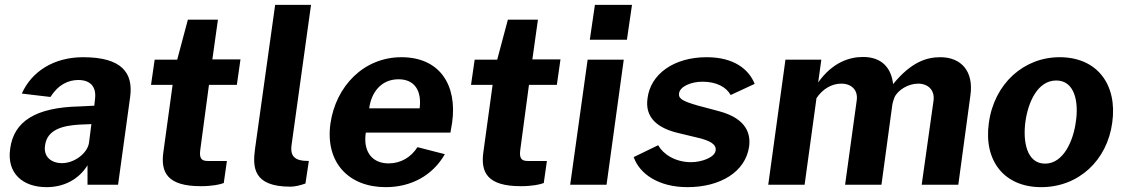

<svg xmlns="http://www.w3.org/2000/svg" viewBox="-20 -762 4642 792"><path d="M172 10C242 10 303 -20 341 -80V0H467L517 -363C530 -462 482 -526 323 -526C203 -526 111 -468 70 -376L188 -362C221 -414 263 -432 303 -432C354 -432 378 -403 372 -354L369 -326L308 -323C126 -319 37 -261 22 -149C7 -47 74 10 172 10ZM236 -89C191 -89 158 -116 166 -163C175 -229 241 -244 308 -248L357 -250L347 -172C340 -129 286 -89 236 -89Z M957 -412 972 -517H856L879 -681H755L711 -516H618L603 -412H692L654 -135C642 -51 670 6 808 6C856 6 888 -1 903 -7L916 -98H837C814 -98 801 -106 806 -143L842 -412Z M1178 8C1198 8 1220 2 1240 -5L1254 -98L1231 -99C1187 -104 1177 -129 1183 -166L1263 -742H1115L1032 -148C1022 -73 1023 8 1178 8Z M1489 -215H1838L1845 -256C1867 -411 1794 -526 1636 -526C1480 -526 1365 -406 1343 -252C1321 -92 1418 10 1571 10C1675 10 1764 -37 1815 -126L1702 -155C1676 -114 1634 -88 1583 -88C1514 -88 1477 -138 1489 -215ZM1503 -315C1511 -379 1551 -435 1624 -435C1693 -435 1720 -384 1711 -315Z M2277 -412 2292 -517H2176L2199 -681H2075L2031 -516H1938L1923 -412H2012L1974 -135C1962 -51 1990 6 2128 6C2176 6 2208 -1 2223 -7L2236 -98H2157C2134 -98 2121 -106 2126 -143L2162 -412Z M2587 -742H2434L2413 -598H2566ZM2553 -516H2404L2332 0H2482Z M2816 10C2951 10 3055 -53 3070 -157C3077 -207 3062 -272 2947 -303L2857 -327C2799 -344 2778 -354 2781 -376C2784 -406 2832 -425 2878 -425C2935 -425 2976 -403 2994 -370L3093 -416C3069 -476 3008 -526 2895 -526C2759 -526 2663 -456 2651 -356C2640 -279 2689 -233 2783 -212L2862 -193C2906 -182 2936 -168 2932 -141C2928 -112 2873 -93 2831 -93C2763 -93 2714 -128 2695 -163L2594 -114C2618 -45 2696 10 2816 10Z M3149 0H3299L3348 -357C3373 -395 3411 -417 3450 -417C3492 -417 3520 -391 3514 -348L3466 0H3616L3661 -331C3663 -341 3665 -348 3670 -361C3684 -391 3727 -417 3767 -417C3808 -417 3836 -391 3831 -348L3782 0H3933L3983 -369C3997 -468 3945 -526 3859 -526C3804 -526 3740 -508 3664 -415C3657 -479 3620 -527 3540 -527C3484 -527 3414 -505 3355 -422L3368 -516H3220Z M4275 10C4429 10 4547 -100 4568 -256C4590 -413 4506 -526 4351 -526C4203 -526 4081 -417 4059 -255C4037 -99 4122 10 4275 10ZM4291 -87C4213 -87 4199 -183 4210 -261C4221 -340 4260 -430 4337 -430C4414 -430 4430 -340 4418 -261C4408 -182 4367 -87 4291 -87Z"/></svg>

Font: United Sans
Style: Bold Italic
Weight: 700
Italic angle: -8°
Designer: Pablo Impallari, Rodrigo Fuenzalida (Modified by Dan O. Williams)
Version: Version 1.000;PS 001.000;hotconv 1.0.88;makeotf.lib2.5.64775